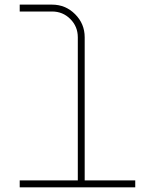

<svg xmlns="http://www.w3.org/2000/svg" viewBox="-20 -798 660 818"><path d="M311.5 -639.2Q311.5 -685.1 279.5 -717Q247.6 -749 201.7 -749H64V-778.3H201.7Q259.3 -778.3 300 -737.5Q340.8 -696.8 340.8 -639.2V-29.3H556.2V0H64V-29.3H311.5Z"/></svg>

Font: Cherry
Style: Light
Weight: 300
Designer: Amin Abedi
Version: Version 1.00 ; ttfautohint (v1.6)